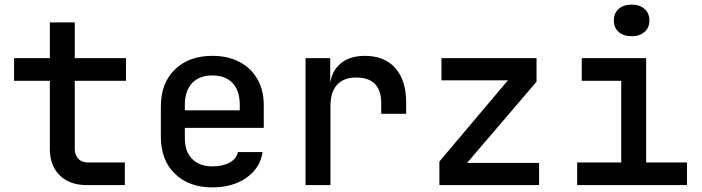

<svg xmlns="http://www.w3.org/2000/svg" viewBox="-20 -802 3040 832"><path d="M355 0Q282 0 239 -42Q196 -84 196 -156V-452H41V-550H196V-705H304V-550H526V-452H304V-157Q304 -131 319 -114.5Q334 -98 360 -98H521V0Z M900 10Q799 10 738 -49Q677 -108 677 -210V-340Q677 -442 738 -501Q799 -560 900 -560Q968 -560 1018 -533.5Q1068 -507 1095.5 -459Q1123 -411 1123 -347V-248H781V-203Q781 -145 813 -113Q845 -81 900 -81Q945 -81 975 -97.5Q1005 -114 1011 -143H1118Q1107 -73 1047.5 -31.5Q988 10 900 10ZM781 -347V-324H1019V-348Q1019 -409 988 -442Q957 -475 900 -475Q843 -475 812 -441.5Q781 -408 781 -347Z M1304 0V-550H1411V-442Q1419 -497 1458 -528.5Q1497 -560 1561 -560Q1646 -560 1693 -507Q1740 -454 1740 -358V-309H1632V-355Q1632 -466 1523 -466Q1469 -466 1440.5 -434.5Q1412 -403 1412 -343V0Z M1884 0V-102L2181 -454H1893V-550H2305V-448L2004 -96H2316V0Z M2481 0V-98H2672V-452H2501V-550H2780V-98H2957V0ZM2717 -645Q2682 -645 2661 -663.5Q2640 -682 2640 -713Q2640 -745 2661 -763.5Q2682 -782 2717 -782Q2752 -782 2773 -763.5Q2794 -745 2794 -713Q2794 -682 2773 -663.5Q2752 -645 2717 -645Z"/></svg>

Font: JetBrains Mono SemiBold
Style: Regular
Weight: 472
Monospace: yes
Designer: Philipp Nurullin, Konstantin Bulenkov
Foundry: JetBrains
Version: Version 2.305; ttfautohint (v1.8.4.7-5d5b)